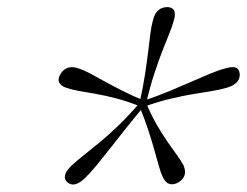

<svg xmlns="http://www.w3.org/2000/svg" viewBox="-20 -806 678 527"><path d="M381 -521H362.5Q372.5 -565.5 378 -601.5Q383.5 -637.5 386.8 -665.2Q390 -693 392.8 -714.2Q395.5 -735.5 400 -751Q404.5 -769 414.5 -777.8Q424.5 -786.5 439 -786.5Q452.5 -786.5 457.5 -777.8Q462.5 -769 457.5 -751Q453.5 -735.5 444.8 -714.2Q436 -693 425.2 -665.2Q414.5 -637.5 402.8 -601.5Q391 -565.5 381 -521ZM371.5 -528.5Q411.5 -542 445.8 -556.2Q480 -570.5 508.2 -583Q536.5 -595.5 559.2 -604.8Q582 -614 599 -618.5Q618 -624 627.5 -620.2Q637 -616.5 638 -602.5Q639 -590 630 -580.2Q621 -570.5 602 -565Q585 -560 562 -556.2Q539 -552.5 510.2 -547.8Q481.5 -543 447 -534.8Q412.5 -526.5 372.5 -512ZM377 -529 367 -513Q332.5 -527 301.8 -535.2Q271 -543.5 244.5 -548Q218 -552.5 197.2 -556.2Q176.5 -560 162 -565Q146.5 -570.5 142.2 -580.2Q138 -590 146.5 -603.5Q154 -616 166.5 -620Q179 -624 194.5 -618.5Q209 -614 226.5 -604.8Q244 -595.5 266 -583.2Q288 -571 315.8 -557Q343.5 -543 377 -529ZM365 -525.5 377 -516.5Q346.5 -480 322 -449Q297.5 -418 278 -393.2Q258.5 -368.5 242.8 -349.5Q227 -330.5 214 -318Q184.5 -289 165 -305.5Q156 -313.5 158.5 -325.2Q161 -337 176.5 -351.5Q189.5 -364 209 -379.2Q228.5 -394.5 253 -414.8Q277.5 -435 305.8 -462.2Q334 -489.5 365 -525.5ZM362 -516 380 -525.5Q395.5 -489 411.2 -462Q427 -435 441.2 -414.8Q455.5 -394.5 466.5 -379.2Q477.5 -364 484 -351.5Q490 -337 486.8 -325.5Q483.5 -314 469 -305Q456.5 -298 445.5 -301Q434.5 -304 428 -318Q421.5 -330.5 416.2 -349.5Q411 -368.5 404 -393.2Q397 -418 387 -448.8Q377 -479.5 362 -516Z"/></svg>

Font: Fraunces ExtraLight
Style: Italic
Weight: 250
Italic angle: -16°
Version: Version 1.000;[b76b70a41]